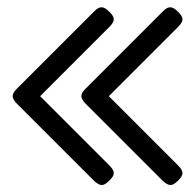

<svg xmlns="http://www.w3.org/2000/svg" viewBox="-20 -486 540 531"><path d="M283 13Q275 21 268.5 24Q262 27 255.5 24.5Q249 22 241 15L26 -200Q21 -205 18 -210.5Q15 -216 15 -220Q15 -225 18 -230Q21 -235 26 -240L241 -455Q249 -463 255.5 -465Q262 -467 268.5 -464Q275 -461 283 -453Q291 -445 293.5 -438.5Q296 -432 293 -425.5Q290 -419 282 -411L91 -220L282 -29Q290 -21 293 -14.5Q296 -8 293.5 -1.5Q291 5 283 13ZM473 13Q465 21 458.5 24Q452 27 445.5 24.5Q439 22 431 15L216 -200Q211 -205 208 -210.5Q205 -216 205 -220Q205 -225 208 -230Q211 -235 216 -240L431 -455Q439 -463 445.5 -465Q452 -467 458.5 -464Q465 -461 473 -453Q481 -445 483.5 -438.5Q486 -432 483 -425.5Q480 -419 472 -411L281 -220L472 -29Q480 -21 483 -14.5Q486 -8 483.5 -1.5Q481 5 473 13Z"/></svg>

Font: Fredoka Light Light
Style: Regular
Weight: 300
Version: Version 2.001